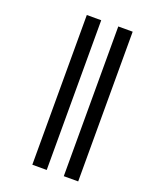

<svg xmlns="http://www.w3.org/2000/svg" viewBox="-147 -825 757 952"><g transform="rotate(20 232.0 -349.0)"><path d="M309 46V-744H385V46ZM143 46V-744H219V46Z"/></g></svg>

Font: Noto Sans Telugu UI ExtraCondensed
Style: Regular
Weight: 400
Width: 2
Designer: Jelle Bosma - Monotype Design Team
Foundry: Monotype Imaging Inc.
Version: Version 2.005